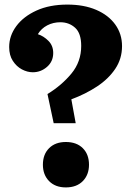

<svg xmlns="http://www.w3.org/2000/svg" viewBox="-20 -804 572 837"><path d="M214 -267 187 -394Q249 -432 291.5 -483.5Q334 -535 334 -604Q334 -659 307.5 -683Q281 -707 243 -707Q212 -707 186 -693.5Q160 -680 145 -655Q170 -647 191 -626Q212 -605 212 -573Q212 -536 185 -512.5Q158 -489 123 -489Q99 -489 75.5 -501.5Q52 -514 36 -538.5Q20 -563 20 -599Q20 -648 51 -690Q82 -732 139 -758Q196 -784 274 -784Q346 -784 399.5 -761Q453 -738 482.5 -697Q512 -656 512 -603Q512 -548 482.5 -504Q453 -460 403 -427Q353 -394 291 -371L310 -267ZM267 13Q221 13 194 -14.5Q167 -42 167 -86Q167 -131 194 -158Q221 -185 267 -185Q314 -185 341 -158Q368 -131 368 -86Q368 -42 341 -14.5Q314 13 267 13Z"/></svg>

Font: Calistoga
Style: Regular
Weight: 400
Designer: Yvonne Schuttler, Eben Sorkin
Foundry: www.sorkintype.com
Version: Version 1.010; ttfautohint (v1.8.4.7-5d5b)